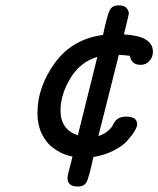

<svg xmlns="http://www.w3.org/2000/svg" viewBox="-20 -577 584 708"><path d="M118.2 -161.1Q118.2 -256.3 182.1 -344.7Q246.1 -433.1 359.9 -448.2Q376 -524.4 385.5 -540.8Q395 -557.1 415 -557.1H418Q439 -557.1 447 -547.1Q455.1 -537.1 455.1 -526.9Q455.1 -522.9 437 -450.2Q543.9 -444.3 543.9 -386.2Q543.9 -366.2 531 -352.1Q518.1 -337.9 498 -337.9Q464.8 -337.9 459 -371.1L442.9 -373L418 -375V-374L342.8 -75.2Q365.7 -83 379.9 -95.9Q394 -108.9 398.4 -119.9Q402.8 -130.9 414.3 -138.9Q425.8 -147 445.8 -147Q485.8 -147 485.8 -118.2Q485.8 -109.4 475.8 -92.8Q465.8 -76.2 448 -56.6Q430.2 -37.1 396.5 -20.5Q362.8 -3.9 324.2 2V2.9Q308.1 78.1 299.1 94.5Q290 110.8 268.1 110.8H267.1Q229 110.8 229 80.1Q229 75.2 229.5 72.5Q230 69.8 231 65.4Q231.9 61 233.4 54.9Q234.9 48.8 239 33.9Q243.2 19 247.1 0L242.2 -1Q238.3 -2 230.7 -3.9Q223.1 -5.9 213.1 -10Q203.1 -14.2 192.6 -20.5Q182.1 -26.9 171.6 -34.9Q161.1 -43 151.6 -55.4Q142.1 -67.9 134.5 -82.5Q127 -97.2 122.6 -117.7Q118.2 -138.2 118.2 -161.1ZM203.1 -169.9Q203.1 -99.1 267.1 -78.1L338.9 -367.2Q274.9 -348.1 239 -287.6Q203.1 -227.1 203.1 -169.9Z"/></svg>

Font: CMU Typewriter Text
Style: BoldItalic
Weight: 700
Italic angle: -14.04°
Version: Version 0.7.0